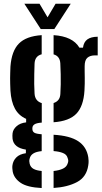

<svg xmlns="http://www.w3.org/2000/svg" viewBox="-20 -792 532 1004"><path d="M198 191.3Q122.7 187.6 88.3 164.2Q53.8 140.9 46.6 106Q45.4 99.3 44.6 89.7Q43.8 80.1 45 72.6Q48.2 48.5 65.3 31.2Q82.3 13.9 115.3 9.2V-9.7Q51.9 -19.3 45.7 -65.9Q44.4 -76.4 44.9 -82Q45.3 -87.7 45.7 -94.9Q48.1 -115.7 67 -132.2Q85.9 -148.8 116.7 -152.1V-170.4Q77.3 -187.9 57.8 -224.5Q38.2 -261 34.6 -317.9Q33.8 -337.9 33.3 -353.8Q32.8 -369.6 32.9 -383.7Q33 -397.8 33.5 -412.4Q34 -427 34.6 -443.8Q40.6 -525.2 78.7 -564Q116.8 -602.9 198 -608.2V-508.1Q179.8 -503.4 170.6 -491Q161.3 -478.6 160.7 -458.3Q159.7 -431.3 159.2 -404.7Q158.7 -378.1 158.9 -352.6Q159.2 -327.2 160.7 -303.1Q161.8 -282.9 171.5 -270.4Q181.1 -258 198.4 -252.8V-150.9Q170.9 -148.9 160.1 -141.6Q149.3 -134.4 149.3 -121.6Q149.3 -121 149.3 -120Q149.3 -119 149.3 -117.9Q149.3 -105 158.7 -98.6Q168.1 -92.2 198 -89.9V-1.7Q170 0.9 154.6 10.4Q139.2 19.9 135.2 36.8Q132.9 43.5 133.2 51.1Q133.6 58.6 135.2 64.5Q139.7 82.5 155.3 91.1Q170.9 99.7 198 102.1ZM260.2 190.9V102.2Q290.4 99 309.6 89.6Q328.8 80.1 333.9 62.6Q337.2 54.9 336.9 48Q336.7 41.1 333.1 32.6Q328.7 16.1 309.4 8.2Q290.2 0.3 260.2 -2V-87.4Q345.8 -82.4 389.3 -53.4Q432.8 -24.5 441.6 30.1Q442.9 37.5 443.3 48.7Q443.7 60 441.6 72.5Q432.8 133.3 383.1 159.9Q333.3 186.4 260.2 190.9ZM260.2 -152.7V-253.2Q276.5 -258.5 285.5 -270Q294.5 -281.6 295.6 -300.3Q297.1 -324.1 297.6 -350.7Q298 -377.2 297.4 -405Q296.9 -432.8 295.4 -460.5Q294.3 -479.3 285.6 -491.2Q277 -503 260.2 -507.7V-608.2Q360.1 -601.9 395.1 -542.9H414Q417.8 -572.1 436.7 -585.9Q455.6 -599.6 490.9 -600V-502.4H476.5Q451.2 -502.4 437 -490Q422.7 -477.6 422.7 -445.9V-418.7Q423 -400 423.2 -385.1Q423.3 -370.2 423.1 -354.5Q422.8 -338.8 421.7 -317.9Q416.7 -236.5 379.4 -197.5Q342.1 -158.5 260.2 -152.7ZM193.1 -640 107.4 -772.4H186.7L228.7 -701.5L270.6 -772.4H349.8L264.1 -640Z"/></svg>

Font: Big Shoulders Stencil Text SC Thin
Style: Regular
Weight: 100
Designer: Patric King
Foundry: XO Type Co
Version: Version 2.001